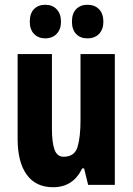

<svg xmlns="http://www.w3.org/2000/svg" viewBox="-20 -776 558 806"><path d="M462 -549V0H350L333 -69H325Q287 10 203 10Q130 10 92 -43Q54 -96 54 -192V-549H198V-236Q198 -177 209 -147.5Q220 -118 247 -118Q293 -118 305.5 -159Q318 -200 318 -273V-549ZM105 -685Q105 -720 123 -738Q141 -756 170 -756Q200 -756 218 -737Q236 -718 236 -685Q236 -653 218 -634Q200 -615 170 -615Q141 -615 123 -633.5Q105 -652 105 -685ZM282 -685Q282 -720 300 -738Q318 -756 347 -756Q378 -756 396 -737Q414 -718 414 -685Q414 -653 396 -634Q378 -615 347 -615Q317 -615 299.5 -633.5Q282 -652 282 -685Z"/></svg>

Font: Noto Sans Tamil ExtraCondensed ExtraBold
Style: Regular
Weight: 800
Width: 2
Designer: Jelle Bosma - Monotype Design Team
Foundry: Monotype Imaging Inc.
Version: Version 2.004; ttfautohint (v1.8.4.7-5d5b)